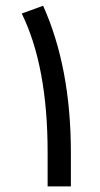

<svg xmlns="http://www.w3.org/2000/svg" viewBox="-20 -665 358 685"><path d="M133.8 -644.5Q232.9 -424.3 232.9 -119.6V0H149.9V-121.1Q149.9 -428.7 57.6 -616.7Z"/></svg>

Font: Vazir FD
Style: FD
Weight: 400
Foundry: Based on Dejavu fonts, by Saber Rastikerdar
Version: Version 26.0.0